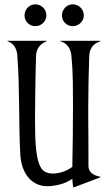

<svg xmlns="http://www.w3.org/2000/svg" viewBox="-20 -832 493 867"><path d="M433.1 -645.5Q382.8 -629.4 382.8 -574.7Q381.3 -531.7 380.4 -488.8Q379.9 -470.2 379.6 -450.2Q379.4 -430.2 379.2 -410.2Q378.9 -390.1 378.7 -370.6Q378.4 -351.1 378.4 -334Q378.4 -297.4 378.7 -266.6Q378.9 -235.8 379.2 -206.1Q379.4 -176.3 379.4 -145.8Q379.4 -115.2 379.4 -79.6Q380.9 -62.5 393.3 -50.8Q405.8 -39.1 433.1 -33.7V-31.2L312 14.6Q309.6 8.3 308.3 -1.7Q307.1 -11.7 306.6 -24.4Q280.3 -6.8 250.2 1Q220.2 8.8 192.4 8.8Q169.4 8.8 148.7 0Q127.9 -8.8 111.6 -26.4Q95.2 -43.9 84.7 -70.6Q74.2 -97.2 71.8 -132.8Q68.8 -184.6 67.9 -238.8Q66.9 -293 66.4 -349.4Q65.9 -405.8 64.2 -464.4Q62.5 -522.9 58.1 -583Q56.2 -606 45.4 -622.3Q34.7 -638.7 14.2 -645.5V-647.9H190.4V-645.5Q168 -637.2 155.3 -619.6Q142.6 -602.1 142.6 -574.7Q141.1 -522 140.1 -469.7Q139.6 -447.3 139.4 -422.9Q139.2 -398.4 138.9 -373.8Q138.7 -349.1 138.4 -325.2Q138.2 -301.3 138.2 -280.3Q138.2 -206.5 142.8 -161.1Q147.5 -115.7 157.2 -90.6Q167 -65.4 182.4 -56.9Q197.8 -48.3 219.2 -48.3Q238.3 -48.3 261.5 -55.4Q284.7 -62.5 306.6 -78.6Q308.1 -155.8 308.8 -222.4Q309.6 -289.1 309.6 -352.1Q309.6 -409.2 308.8 -465.3Q308.1 -521.5 302.2 -583Q299.8 -606 287.8 -622.3Q275.9 -638.7 253.4 -645.5V-647.9H433.1ZM259.8 -762.7Q259.8 -772.9 263.7 -782Q267.6 -791 274.2 -797.9Q280.8 -804.7 289.6 -808.6Q298.3 -812.5 308.6 -812.5Q318.8 -812.5 327.9 -808.6Q336.9 -804.7 343.8 -797.9Q350.6 -791 354.5 -782Q358.4 -772.9 358.4 -762.7Q358.4 -752.4 354.5 -743.7Q350.6 -734.9 343.8 -728.3Q336.9 -721.7 327.9 -717.8Q318.8 -713.9 308.6 -713.9Q288.1 -713.9 273.9 -728Q259.8 -742.2 259.8 -762.7ZM90.8 -762.7Q90.8 -772.9 94.7 -782Q98.6 -791 105.2 -797.9Q111.8 -804.7 120.6 -808.6Q129.4 -812.5 139.6 -812.5Q149.9 -812.5 158.9 -808.6Q168 -804.7 174.8 -797.9Q181.6 -791 185.5 -782Q189.5 -772.9 189.5 -762.7Q189.5 -752.4 185.5 -743.7Q181.6 -734.9 174.8 -728.3Q168 -721.7 158.9 -717.8Q149.9 -713.9 139.6 -713.9Q119.1 -713.9 105 -728Q90.8 -742.2 90.8 -762.7Z"/></svg>

Font: Smythe
Style: Regular
Weight: 400
Version: Version 1.000